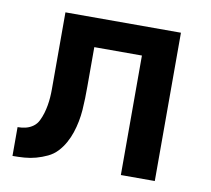

<svg xmlns="http://www.w3.org/2000/svg" viewBox="-64 -591 728 663"><g transform="rotate(10 300.0 -260.0)"><path d="M20 0V-101Q35 -101 49 -104.5Q63 -108 74.5 -116.5Q86 -125 92.5 -138.5Q99 -152 103 -165.5Q107 -179 109.5 -193.5Q112 -208 113 -222Q114 -236 114 -250.5Q114 -265 114 -280V-520H519V0H400V-419H233V-281Q233 -260 232.5 -239.5Q232 -219 230.5 -198.5Q229 -178 225 -157.5Q221 -137 214.5 -117.5Q208 -98 198 -80Q188 -62 174 -47Q160 -32 141 -23Q122 -14 102 -8.5Q82 -3 61.5 -1.5Q41 0 20 0Z"/></g></svg>

Font: Iosevka Book
Style: Bold
Weight: 700
Designer: Belleve Invis
Foundry: Belleve Invis
Version: Version 28.0.7; ttfautohint (v1.8.3)